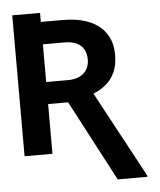

<svg xmlns="http://www.w3.org/2000/svg" viewBox="-60 -808 854 1026"><g transform="rotate(-5 366.5 -295.0)"><path d="M44.4 -755.9H193.5V-659.2H44.4ZM573.6 -497.9Q573.6 -442.8 555.1 -402.9Q536.6 -363 502.9 -336.8Q469.2 -310.6 419.4 -292.7L371.6 -266.9H143.5L142.4 -385.1H311.1Q348.5 -385.1 374.1 -397.8Q399.7 -410.5 412.8 -433.1Q425.9 -455.6 425.9 -485.8Q425.9 -517.6 413.2 -540.1Q400.6 -562.7 374.9 -575Q349.3 -587.3 311.1 -587.3H194V0H44.4V-707.5H311.1Q392.9 -707.5 451.8 -683.5Q510.7 -659.6 542.1 -612.5Q573.6 -565.3 573.6 -497.9ZM279.4 -308.4H436.3L688.9 160.5V166.5H529.5Z"/></g></svg>

Font: Pretendard Std Variable
Style: Regular
Weight: 400
Designer: Base glyphs from Inter by Rasmus Andersson; Hangeul glyphs from Noto Sans CJK(Source Han Sans) by Jang Soo-young and Kan
Foundry: Kil Hyung-jin
Version: Version 1.309;Glyphs 3.2 (3225)